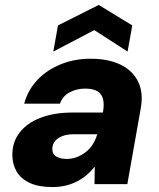

<svg xmlns="http://www.w3.org/2000/svg" viewBox="-20 -746 644 778"><path d="M193 12Q136 12 100 -5Q64 -22 47 -51.5Q30 -81 30 -119Q30 -171 60 -209.5Q90 -248 145 -269Q200 -290 275 -290H397Q403 -323 397.5 -344.5Q392 -366 374.5 -376.5Q357 -387 325 -387Q291 -387 262.5 -372Q234 -357 223 -326H78Q93 -381 131 -421.5Q169 -462 225 -485Q281 -508 347 -508Q419 -508 468.5 -484Q518 -460 540 -414.5Q562 -369 550 -305L496 0H363L364 -71Q350 -53 332 -37.5Q314 -22 292.5 -11Q271 0 246 6Q221 12 193 12ZM250 -102Q273 -102 293 -110Q313 -118 329.5 -131.5Q346 -145 357 -163Q368 -181 374 -202H278Q252 -202 232.5 -194.5Q213 -187 202.5 -173.5Q192 -160 192 -142Q192 -121 208.5 -111.5Q225 -102 250 -102ZM196 -537 215 -643 380 -726 516 -643 497 -537 362 -624Z"/></svg>

Font: DM Sans 24pt Black
Style: Italic
Weight: 900
Italic angle: -10°
Designer: Colophon Foundry, Jonny Pinhorn
Foundry: Colophon Foundry
Version: Version 4.004;gftools[0.9.30]